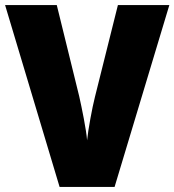

<svg xmlns="http://www.w3.org/2000/svg" viewBox="-20 -734 685 754"><path d="M645 -714H443L353 -354C342 -311 326 -224 322 -183C319 -224 301 -312 291 -356L203 -714H0L214 0H430Z"/></svg>

Font: Noto Sans Devanagari UI SemiCondensed Black
Style: Regular
Weight: 900
Width: 4
Designer: Jelle Bosma - Monotype Design Team
Foundry: Monotype Imaging Inc.
Version: Version 2.004